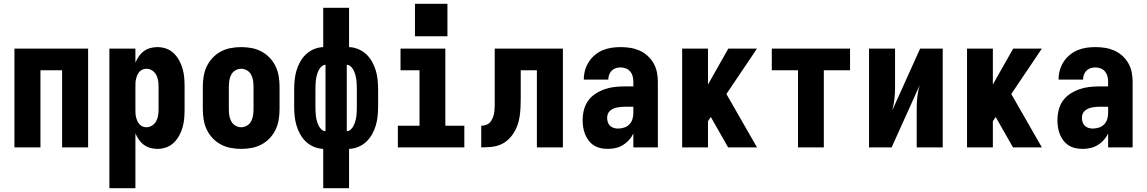

<svg xmlns="http://www.w3.org/2000/svg" viewBox="-20 -776 6040 1011"><path d="M56 0V-520H444V0H307V-406H193V0Z M556 215V-520H693V-446Q700 -463 711 -479Q722 -495 737.5 -506.5Q753 -518 771.5 -523Q790 -528 809 -528Q833 -528 855.5 -520Q878 -512 895 -495.5Q912 -479 923.5 -458Q935 -437 941.5 -414Q948 -391 950 -367.5Q952 -344 952 -320V-200Q952 -176 950 -152.5Q948 -129 941.5 -106Q935 -83 923.5 -62Q912 -41 895 -24.5Q878 -8 855.5 0Q833 8 809 8Q790 8 771.5 3Q753 -2 737.5 -13.5Q722 -25 711 -41Q700 -57 693 -74V215ZM751 -106Q767 -106 781 -115Q795 -124 802.5 -138Q810 -152 812.5 -168Q815 -184 815 -200V-320Q815 -336 812.5 -352Q810 -368 802.5 -382Q795 -396 781 -405Q767 -414 751 -414Q741 -414 731 -410Q721 -406 714 -398Q707 -390 703 -380.5Q699 -371 696.5 -361Q694 -351 693.5 -340.5Q693 -330 693 -320V-200Q693 -190 693.5 -179.5Q694 -169 696.5 -159Q699 -149 703 -139.5Q707 -130 714 -122Q721 -114 731 -110Q741 -106 751 -106Z M1250 8Q1223 8 1195.5 3Q1168 -2 1143.5 -15Q1119 -28 1100 -48Q1081 -68 1069 -93Q1057 -118 1052.5 -145.5Q1048 -173 1048 -200V-320Q1048 -347 1052.5 -374.5Q1057 -402 1069 -427Q1081 -452 1100 -472Q1119 -492 1143.5 -505Q1168 -518 1195.5 -523Q1223 -528 1250 -528Q1277 -528 1304.5 -523Q1332 -518 1356.5 -505Q1381 -492 1400 -472Q1419 -452 1431 -427Q1443 -402 1447.5 -374.5Q1452 -347 1452 -320V-200Q1452 -173 1447.5 -145.5Q1443 -118 1431 -93Q1419 -68 1400 -48Q1381 -28 1356.5 -15Q1332 -2 1304.5 3Q1277 8 1250 8ZM1250 -106Q1266 -106 1280.5 -114.5Q1295 -123 1302.5 -137.5Q1310 -152 1312.5 -168Q1315 -184 1315 -200V-320Q1315 -336 1312.5 -352Q1310 -368 1302.5 -382.5Q1295 -397 1280.5 -405.5Q1266 -414 1250 -414Q1234 -414 1219.5 -405.5Q1205 -397 1197.5 -382.5Q1190 -368 1187.5 -352Q1185 -336 1185 -320V-200Q1185 -184 1187.5 -168Q1190 -152 1197.5 -137.5Q1205 -123 1219.5 -114.5Q1234 -106 1250 -106Z M1682 215V8Q1656 7 1632.5 -3Q1609 -13 1591 -30Q1573 -47 1560.5 -69.5Q1548 -92 1541 -116Q1534 -140 1531.5 -165Q1529 -190 1529 -215V-305Q1529 -330 1531.5 -355Q1534 -380 1541 -404Q1548 -428 1560.5 -450.5Q1573 -473 1591 -490Q1609 -507 1632.5 -517Q1656 -527 1682 -528V-735H1818V-528Q1844 -527 1867.5 -517Q1891 -507 1909 -490Q1927 -473 1939.5 -450.5Q1952 -428 1959 -404Q1966 -380 1968.5 -355Q1971 -330 1971 -305V-215Q1971 -190 1968.5 -165Q1966 -140 1959 -116Q1952 -92 1939.5 -69.5Q1927 -47 1909 -30Q1891 -13 1867.5 -3Q1844 7 1818 8V215ZM1694 -85V-435Q1681 -434 1671.5 -424.5Q1662 -415 1657 -404Q1652 -393 1648.5 -380.5Q1645 -368 1643.5 -355.5Q1642 -343 1641.5 -330.5Q1641 -318 1641 -305V-215Q1641 -202 1641.5 -189.5Q1642 -177 1643.5 -164.5Q1645 -152 1648.5 -139.5Q1652 -127 1657 -116Q1662 -105 1671.5 -95.5Q1681 -86 1694 -85ZM1806 -85Q1819 -86 1828.5 -95.5Q1838 -105 1843 -116Q1848 -127 1851.5 -139.5Q1855 -152 1856.5 -164.5Q1858 -177 1858.5 -189.5Q1859 -202 1859 -215V-305Q1859 -318 1858.5 -330.5Q1858 -343 1856.5 -355.5Q1855 -368 1851.5 -380.5Q1848 -393 1843 -404Q1838 -415 1828.5 -424.5Q1819 -434 1806 -435Z M2075 0V-114H2189V-406H2089V-520H2325V-114H2425V0ZM2165 -585V-756H2336V-585Z M2514 0V-114Q2529 -114 2542.5 -119.5Q2556 -125 2564.5 -137Q2573 -149 2577.5 -163Q2582 -177 2583.5 -191.5Q2585 -206 2585 -220.5Q2585 -235 2585 -249Q2585 -251 2585 -252.5Q2585 -254 2585 -255V-258Q2585 -259 2585 -259.5Q2585 -260 2585 -261V-520H2944V0H2807V-406H2722V-261Q2722 -237 2721 -212.5Q2720 -188 2716.5 -164Q2713 -140 2705 -117Q2697 -94 2683.5 -73.5Q2670 -53 2651.5 -37Q2633 -21 2610 -12.5Q2587 -4 2562.5 -2Q2538 0 2514 0Z M3181 8Q3161 8 3142.5 4Q3124 0 3108 -10Q3092 -20 3080 -35.5Q3068 -51 3061 -68.5Q3054 -86 3051 -105Q3048 -124 3048 -143Q3048 -170 3054.5 -196.5Q3061 -223 3076.5 -245Q3092 -267 3115 -282Q3138 -297 3163.5 -306Q3189 -315 3215.5 -318Q3242 -321 3269 -321H3315V-346Q3315 -360 3311.5 -374Q3308 -388 3299 -399Q3290 -410 3276.5 -415.5Q3263 -421 3248 -421Q3235 -421 3222.5 -417Q3210 -413 3201 -404Q3192 -395 3187.5 -382.5Q3183 -370 3183 -357H3054Q3054 -382 3060.5 -405.5Q3067 -429 3080 -449.5Q3093 -470 3112 -486Q3131 -502 3153.5 -511.5Q3176 -521 3200 -524.5Q3224 -528 3248 -528Q3274 -528 3299 -524Q3324 -520 3347 -510Q3370 -500 3389.5 -482.5Q3409 -465 3421.5 -443Q3434 -421 3439 -396Q3444 -371 3444 -346V0H3315V-73Q3306 -54 3292 -38.5Q3278 -23 3260 -12Q3242 -1 3221.5 3.5Q3201 8 3181 8ZM3234 -99Q3250 -99 3266 -104Q3282 -109 3293.5 -120.5Q3305 -132 3310 -148Q3315 -164 3315 -180V-214H3269Q3259 -214 3249 -213Q3239 -212 3229 -210Q3219 -208 3209 -203.5Q3199 -199 3191.5 -192Q3184 -185 3180.5 -175.5Q3177 -166 3177 -155Q3177 -144 3180.5 -133Q3184 -122 3192 -114Q3200 -106 3211.5 -102.5Q3223 -99 3234 -99Z M3572 0V-520H3708V-331L3815 -520H3966L3805 -281L3966 0H3814L3724 -158L3723 -160L3708 -138V0Z M4182 0V-406H4044V-520H4456V-406H4318V0Z M4556 0V-520H4693V-312Q4693 -282 4689.5 -252.5Q4686 -223 4678 -194L4825 -520H4944V0H4807V-208Q4807 -238 4810.5 -267.5Q4814 -297 4822 -326L4675 0Z M5072 0V-520H5208V-331L5315 -520H5466L5305 -281L5466 0H5314L5224 -158L5223 -160L5208 -138V0Z M5681 8Q5661 8 5642.5 4Q5624 0 5608 -10Q5592 -20 5580 -35.5Q5568 -51 5561 -68.5Q5554 -86 5551 -105Q5548 -124 5548 -143Q5548 -170 5554.5 -196.5Q5561 -223 5576.5 -245Q5592 -267 5615 -282Q5638 -297 5663.5 -306Q5689 -315 5715.5 -318Q5742 -321 5769 -321H5815V-346Q5815 -360 5811.5 -374Q5808 -388 5799 -399Q5790 -410 5776.5 -415.5Q5763 -421 5748 -421Q5735 -421 5722.5 -417Q5710 -413 5701 -404Q5692 -395 5687.5 -382.5Q5683 -370 5683 -357H5554Q5554 -382 5560.5 -405.5Q5567 -429 5580 -449.5Q5593 -470 5612 -486Q5631 -502 5653.5 -511.5Q5676 -521 5700 -524.5Q5724 -528 5748 -528Q5774 -528 5799 -524Q5824 -520 5847 -510Q5870 -500 5889.5 -482.5Q5909 -465 5921.5 -443Q5934 -421 5939 -396Q5944 -371 5944 -346V0H5815V-73Q5806 -54 5792 -38.5Q5778 -23 5760 -12Q5742 -1 5721.5 3.5Q5701 8 5681 8ZM5734 -99Q5750 -99 5766 -104Q5782 -109 5793.5 -120.5Q5805 -132 5810 -148Q5815 -164 5815 -180V-214H5769Q5759 -214 5749 -213Q5739 -212 5729 -210Q5719 -208 5709 -203.5Q5699 -199 5691.5 -192Q5684 -185 5680.5 -175.5Q5677 -166 5677 -155Q5677 -144 5680.5 -133Q5684 -122 5692 -114Q5700 -106 5711.5 -102.5Q5723 -99 5734 -99Z"/></svg>

Font: Iosevka SS04 Heavy
Style: Regular
Weight: 900
Monospace: yes
Designer: Belleve Invis
Foundry: Belleve Invis
Version: Version 19.0.0; ttfautohint (v1.8.4)